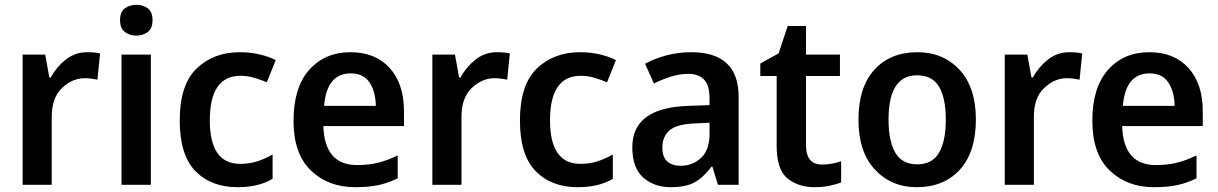

<svg xmlns="http://www.w3.org/2000/svg" viewBox="-20 -768 5063 798"><path d="M342 -551Q292 -551 253 -520Q214 -489 191 -446H185L168 -541H74V0H195V-282Q195 -362 238 -402.5Q281 -443 332 -443Q347 -443 360.5 -441Q374 -439 385 -437L396 -546Q374 -551 342 -551Z M547 -748Q519 -748 499 -733.5Q479 -719 479 -684Q479 -650 499 -635Q519 -620 547 -620Q574 -620 594 -635Q614 -650 614 -684Q614 -719 594 -733.5Q574 -748 547 -748ZM607 -541H485V0H607Z M967 10Q1056 10 1113 -25V-126Q1084 -109 1051 -98Q1018 -87 978 -87Q852 -87 852 -268Q852 -453 980 -453Q1008 -453 1035.5 -445Q1063 -437 1089 -426L1126 -518Q1100 -532 1060.5 -541.5Q1021 -551 977 -551Q868 -551 797.5 -483.5Q727 -416 727 -267Q727 -123 792.5 -56.5Q858 10 967 10Z M1437 -551Q1330 -551 1265 -477.5Q1200 -404 1200 -266Q1200 -129 1272 -59.5Q1344 10 1456 10Q1514 10 1554.5 1Q1595 -8 1633 -27V-122Q1592 -102 1552.5 -92Q1513 -82 1464 -82Q1329 -82 1324 -244H1659V-306Q1659 -420 1599.5 -485.5Q1540 -551 1437 -551ZM1438 -463Q1491 -463 1516 -425Q1541 -387 1542 -328H1327Q1338 -463 1438 -463Z M2045 -551Q1995 -551 1956 -520Q1917 -489 1894 -446H1888L1871 -541H1777V0H1898V-282Q1898 -362 1941 -402.5Q1984 -443 2035 -443Q2050 -443 2063.5 -441Q2077 -439 2088 -437L2099 -546Q2077 -551 2045 -551Z M2381 10Q2470 10 2527 -25V-126Q2498 -109 2465 -98Q2432 -87 2392 -87Q2266 -87 2266 -268Q2266 -453 2394 -453Q2422 -453 2449.5 -445Q2477 -437 2503 -426L2540 -518Q2514 -532 2474.5 -541.5Q2435 -551 2391 -551Q2282 -551 2211.5 -483.5Q2141 -416 2141 -267Q2141 -123 2206.5 -56.5Q2272 10 2381 10Z M2929 -258V-211Q2929 -145 2894 -112Q2859 -79 2809 -79Q2775 -79 2754 -96.5Q2733 -114 2733 -155Q2733 -200 2762.5 -226Q2792 -252 2868 -255ZM2853 -551Q2798 -551 2748.5 -537.5Q2699 -524 2661 -503L2698 -421Q2732 -438 2768.5 -449.5Q2805 -461 2842 -461Q2883 -461 2906 -437.5Q2929 -414 2929 -359V-331L2842 -328Q2608 -321 2608 -156Q2608 -70 2653.5 -30Q2699 10 2767 10Q2831 10 2867.5 -10.5Q2904 -31 2937 -75H2941L2964 0H3050V-365Q3050 -551 2853 -551Z M3397 -84Q3330 -84 3330 -164V-452H3471V-541H3330V-660H3254L3216 -546L3140 -504V-452H3208V-163Q3208 -62 3253.5 -26Q3299 10 3365 10Q3399 10 3428 4Q3457 -2 3476 -10V-98Q3437 -84 3397 -84Z M4036 -271Q4036 -405 3968 -478Q3900 -551 3793 -551Q3680 -551 3614 -478Q3548 -405 3548 -271Q3548 -136 3616.5 -63Q3685 10 3790 10Q3903 10 3969.5 -63Q4036 -136 4036 -271ZM3673 -271Q3673 -455 3791 -455Q3855 -455 3883 -407.5Q3911 -360 3911 -271Q3911 -182 3883 -133.5Q3855 -85 3792 -85Q3729 -85 3701 -133.5Q3673 -182 3673 -271Z M4424 -551Q4374 -551 4335 -520Q4296 -489 4273 -446H4267L4250 -541H4156V0H4277V-282Q4277 -362 4320 -402.5Q4363 -443 4414 -443Q4429 -443 4442.5 -441Q4456 -439 4467 -437L4478 -546Q4456 -551 4424 -551Z M4757 -551Q4650 -551 4585 -477.5Q4520 -404 4520 -266Q4520 -129 4592 -59.5Q4664 10 4776 10Q4834 10 4874.5 1Q4915 -8 4953 -27V-122Q4912 -102 4872.5 -92Q4833 -82 4784 -82Q4649 -82 4644 -244H4979V-306Q4979 -420 4919.5 -485.5Q4860 -551 4757 -551ZM4758 -463Q4811 -463 4836 -425Q4861 -387 4862 -328H4647Q4658 -463 4758 -463Z"/></svg>

Font: Noto Sans Display Medium
Style: Regular
Weight: 500
Designer: Monotype Design Team
Foundry: Monotype Imaging Inc.
Version: Version 1.900